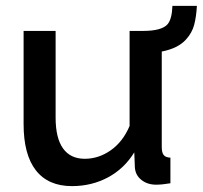

<svg xmlns="http://www.w3.org/2000/svg" viewBox="-20 -629 696 659"><path d="M571.8 -608.9H655.8Q653.8 -571.8 646.5 -543.9Q639.2 -516.1 618.2 -493.2Q590.8 -462.9 535.2 -452.1V-124Q535.2 -105 542 -96.7Q548.8 -88.4 564.9 -87.9V0Q536.1 4.9 516.1 4.9Q485.8 4.9 465.3 -11.5Q444.8 -27.8 442.9 -54.2L440.9 -106Q406.2 -49.8 350.3 -20Q294.4 9.8 227.1 9.8Q145.5 9.8 103.3 -44.2Q61 -98.1 61 -203.1V-522.9H170.9V-225.1Q170.9 -155.3 196.3 -119.6Q221.7 -84 271 -84Q318.8 -84 360.6 -113.5Q402.3 -143.1 424.8 -196.8V-522.9H471.2Q535.2 -522.9 555.2 -545.9Q570.3 -564 571.8 -608.9Z"/></svg>

Font: Rawline SemiBold
Style: Regular
Weight: 600
Designer: Matt McInerney, Pablo Impallari, Rodrigo Fuenzalida
Foundry: Matt McInerney, Pablo Impallari, Rodrigo Fuenzalida
Version: Version 4.020;PS 004.020;hotconv 1.0.88;makeotf.lib2.5.64775